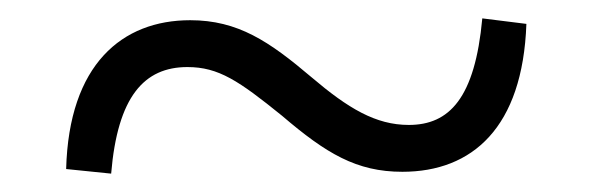

<svg xmlns="http://www.w3.org/2000/svg" viewBox="-20 -490 643 209"><path d="M319 -406C273 -445 239 -468 187 -468C113 -468 55 -420 52 -306L101 -301C108 -385 137 -417 184 -417C218 -417 240 -402 287 -364C335 -323 368 -303 418 -303C494 -303 549 -351 553 -464L505 -470C497 -383 469 -354 425 -354C389 -354 359 -372 319 -406Z"/></svg>

Font: Noto Serif CJK TC
Style: Bold
Weight: 700
Designer: Ryoko NISHIZUKA 西塚涼子 (kana & ideographs); Frank Grießhammer (Latin, Greek & Cyrillic); Wenlong ZHANG 张文龙 (bopomofo); San
Foundry: Adobe
Version: Version 2.001;hotconv 1.1.0;makeotfexe 2.6.0